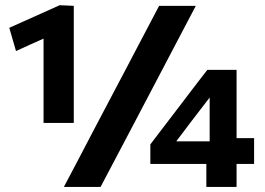

<svg xmlns="http://www.w3.org/2000/svg" viewBox="-20 -736 1042 756"><path d="M151.5 -252V-584Q126 -572.5 99 -560.5Q72 -548 43 -535L16.5 -626.5Q67.5 -649.5 117 -671.5Q166 -693.5 215 -715.5L270.5 -713V-252ZM231.5 0Q260.5 -55 288.5 -108Q316.5 -161 352 -229.5L482.5 -477Q519.5 -547.5 548 -601.8Q576.5 -656 606.5 -713H751Q721 -656 692.5 -601.8Q664 -547.5 627 -477L497 -229.5Q461 -161 433 -108Q405 -55 376 0ZM792.5 0V-90.5H572V-167.5Q591 -192.5 620 -230.5Q649 -268.5 672 -298.5L731 -376Q747 -397 763.5 -418.5Q780 -440 796.5 -461H911.5V-192H980.5V-90.5H911.5V0ZM729.5 -253Q715.5 -234.5 702 -216.5Q688 -198 674 -179.5H805.5V-352Z"/></svg>

Font: Heraclito
Style: Bold
Weight: 700
Designer: Kostas Bartsokas (font) & Cristiano Sobral (main changes)
Foundry: Kostas Bartsokas (font) & Cristiano Sobral (main changes)
Version: Version 1.00;July 8, 2020;FontCreator 13.0.0.2655 64-bit